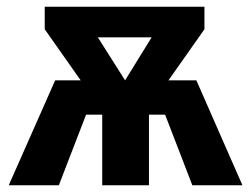

<svg xmlns="http://www.w3.org/2000/svg" viewBox="-20 -551 748 571"><path d="M564 -312 701 0H552L471 -210H423V0H284V-210H236L155 0H6L144 -312H220L113 -464V-531H588V-464L481 -312ZM271 -440 352 -312 431 -440Z"/></svg>

Font: FiraGO
Style: Bold
Weight: 700
Designer: bBox Type
Foundry: bBox Type GmbH
Version: Version 1.001;PS 001.001;hotconv 1.0.88;makeotf.lib2.5.64775